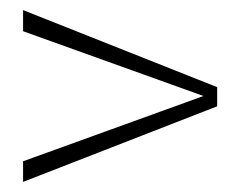

<svg xmlns="http://www.w3.org/2000/svg" viewBox="-20 -462 457 382"><path d="M25.9 -100.1V-141.1L384.8 -271L25.9 -399.9V-441.9L412.1 -288.6V-250.5Z"/></svg>

Font: Twentytwelve Slab Light
Style: TwentytwelveSlab
Weight: 300
Designer: Domenico Catapano
Version: Version 1.00 2012